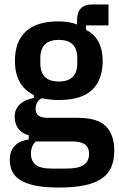

<svg xmlns="http://www.w3.org/2000/svg" viewBox="-20 -630 533 862"><path d="M493 46Q493 87 480.5 118Q468 149 439 170Q410 191 362 201.5Q314 212 244 212Q182 212 140 203.5Q98 195 72 179Q46 163 35 140Q24 117 24 88Q24 48 46 25Q68 2 109 -4V-23Q77 -31 61.5 -53Q46 -75 46 -107Q46 -139 68 -160.5Q90 -182 132 -190V-203Q47 -245 47 -357Q47 -442 95 -488Q143 -534 244 -534Q289 -534 326 -520V-539Q326 -610 394 -610H467V-516H366V-496Q403 -478 422 -442.5Q441 -407 441 -357Q441 -272 393.5 -226.5Q346 -181 244 -181Q203 -181 168 -189Q154 -183 147 -170Q140 -157 140 -141Q140 -121 153 -111Q166 -101 196 -101H329Q418 -101 455.5 -63Q493 -25 493 46ZM380 60Q380 33 362 19Q344 5 302 5H141Q119 24 119 61Q119 93 140.5 110Q162 127 216 127H275Q332 127 356 110.5Q380 94 380 60ZM244 -264Q327 -264 327 -346V-369Q327 -451 244 -451Q161 -451 161 -369V-346Q161 -264 244 -264Z"/></svg>

Font: IBM Plex Sans Condensed SemiBold
Style: Regular
Weight: 600
Width: 3
Designer: Mike Abbink, Paul van der Laan, Pieter van Rosmalen
Foundry: Bold Monday
Version: Version 1.3